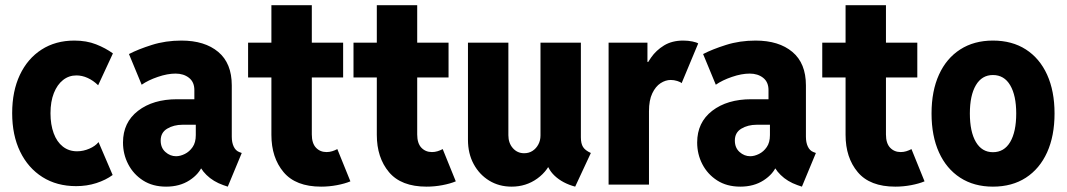

<svg xmlns="http://www.w3.org/2000/svg" viewBox="-20 -696 4022 724"><path d="M267.1 5.9Q194.3 5.9 140.1 -28.3Q85.9 -62.5 55.9 -124.3Q25.9 -186 25.9 -269.5Q25.9 -352.1 54.9 -413.6Q84 -475.1 136.7 -509Q189.5 -543 260.3 -543Q306.2 -543 342.3 -528.8Q378.4 -514.6 405.8 -494.6L350.1 -374.5Q331.5 -392.6 310.5 -402.1Q289.6 -411.6 268.1 -411.6Q239.7 -411.6 217.8 -394.3Q195.8 -377 183.1 -345Q170.4 -313 170.4 -269Q170.4 -226.1 182.4 -193.6Q194.3 -161.1 217 -143.3Q239.7 -125.5 270.5 -125.5Q293.9 -125.5 316.7 -135.3Q339.4 -145 351.6 -160.2L404.8 -36.1Q378.9 -17.1 343.3 -5.6Q307.6 5.9 267.1 5.9Z M606.4 7.8Q555.7 7.8 519.3 -15.6Q482.9 -39.1 463.4 -76.9Q443.8 -114.7 443.8 -158.7Q443.8 -234.4 500.5 -278.1Q557.1 -321.8 647.9 -321.8H733.9V-225.6H668.5Q635.3 -225.6 610.6 -210.9Q585.9 -196.3 585.9 -166Q585.9 -138.7 603.8 -122.8Q621.6 -106.9 644 -106.9Q659.7 -106.9 677 -115.5Q694.3 -124 706.3 -141.4Q718.3 -158.7 718.3 -186.5V-253.4L712.9 -274.9V-356.4Q712.9 -386.7 692.6 -402.6Q672.4 -418.5 642.1 -418.5Q611.3 -418.5 575 -406Q538.6 -393.6 514.2 -376.5L466.3 -492.2Q501 -510.3 552.7 -526.6Q604.5 -543 664.1 -543Q752 -543 803 -500.2Q854 -457.5 854 -374V-180.7Q854 -158.7 861.1 -143.6Q868.2 -128.4 881.3 -123L891.6 -119.1L838.9 7.8L821.8 2Q784.2 -11.2 758.5 -36.4Q732.9 -61.5 728 -87.4L764.2 -60.5H698.2L744.1 -73.7Q731.4 -40 694.6 -16.1Q657.7 7.8 606.4 7.8Z M1190.9 7.8Q1095.2 7.8 1049.3 -46.9Q1003.4 -101.6 1003.4 -187.5V-676.3H1155.8V-189Q1155.8 -155.8 1171.4 -139.2Q1187 -122.6 1211.4 -122.6Q1222.2 -122.6 1232.4 -125.7Q1242.7 -128.9 1252 -133.8L1301.3 -12.2Q1280.3 -3.4 1250.7 2.2Q1221.2 7.8 1190.9 7.8ZM915.5 -403.8V-535.2H1273.9V-403.8Z M1588.4 7.8Q1492.7 7.8 1446.8 -46.9Q1400.9 -101.6 1400.9 -187.5V-676.3H1553.2V-189Q1553.2 -155.8 1568.8 -139.2Q1584.5 -122.6 1608.9 -122.6Q1619.6 -122.6 1629.9 -125.7Q1640.1 -128.9 1649.4 -133.8L1698.7 -12.2Q1677.7 -3.4 1648.2 2.2Q1618.7 7.8 1588.4 7.8ZM1313 -403.8V-535.2H1671.4V-403.8Z M1909.2 7.8Q1861.8 7.8 1824.7 -14.9Q1787.6 -37.6 1766.1 -77.4Q1744.6 -117.2 1744.6 -168.9V-535.2H1897V-186Q1897 -156.7 1913.8 -137.5Q1930.7 -118.2 1956.5 -118.2Q1974.6 -118.2 1988.3 -127.2Q2002 -136.2 2010 -151.4Q2018.1 -166.5 2018.1 -185.1V-535.2H2170.4V-178.2Q2170.4 -154.8 2178.5 -141.8Q2186.5 -128.9 2208 -119.1L2148.9 7.8Q2101.6 -4.9 2071.5 -33.2Q2041.5 -61.5 2040 -97.7L2069.3 -64.9H2015.1L2064.5 -103.5Q2048.8 -53.7 2006.3 -22.9Q1963.9 7.8 1909.2 7.8Z M2274.9 0V-535.2H2421.4V-462.4H2436.5L2407.2 -425.3Q2416 -451.7 2435.1 -479Q2454.1 -506.3 2484.1 -524.7Q2514.2 -543 2556.2 -543Q2574.7 -543 2591.1 -539.6Q2607.4 -536.1 2612.8 -532.2L2550.3 -382.3Q2546.4 -386.7 2533.9 -390.6Q2521.5 -394.5 2509.3 -394.5Q2489.7 -394.5 2470.9 -382.3Q2452.1 -370.1 2439.7 -344.2Q2427.2 -318.4 2427.2 -276.4V0Z M2771.5 7.8Q2720.7 7.8 2684.3 -15.6Q2647.9 -39.1 2628.4 -76.9Q2608.9 -114.7 2608.9 -158.7Q2608.9 -234.4 2665.5 -278.1Q2722.2 -321.8 2813 -321.8H2898.9V-225.6H2833.5Q2800.3 -225.6 2775.6 -210.9Q2751 -196.3 2751 -166Q2751 -138.7 2768.8 -122.8Q2786.6 -106.9 2809.1 -106.9Q2824.7 -106.9 2842 -115.5Q2859.4 -124 2871.3 -141.4Q2883.3 -158.7 2883.3 -186.5V-253.4L2877.9 -274.9V-356.4Q2877.9 -386.7 2857.7 -402.6Q2837.4 -418.5 2807.1 -418.5Q2776.4 -418.5 2740 -406Q2703.6 -393.6 2679.2 -376.5L2631.3 -492.2Q2666 -510.3 2717.8 -526.6Q2769.5 -543 2829.1 -543Q2917 -543 2968 -500.2Q3019 -457.5 3019 -374V-180.7Q3019 -158.7 3026.1 -143.6Q3033.2 -128.4 3046.4 -123L3056.6 -119.1L3003.9 7.8L2986.8 2Q2949.2 -11.2 2923.6 -36.4Q2897.9 -61.5 2893.1 -87.4L2929.2 -60.5H2863.3L2909.2 -73.7Q2896.5 -40 2859.6 -16.1Q2822.8 7.8 2771.5 7.8Z M3356 7.8Q3260.3 7.8 3214.4 -46.9Q3168.5 -101.6 3168.5 -187.5V-676.3H3320.8V-189Q3320.8 -155.8 3336.4 -139.2Q3352.1 -122.6 3376.5 -122.6Q3387.2 -122.6 3397.5 -125.7Q3407.7 -128.9 3417 -133.8L3466.3 -12.2Q3445.3 -3.4 3415.8 2.2Q3386.2 7.8 3356 7.8ZM3080.6 -403.8V-535.2H3439V-403.8Z M3724.1 7.8Q3652.8 7.8 3600.8 -25.9Q3548.8 -59.6 3520.8 -121.3Q3492.7 -183.1 3492.7 -268.1Q3492.7 -353 3520.8 -414.6Q3548.8 -476.1 3600.8 -509.5Q3652.8 -543 3724.1 -543Q3796.4 -543 3848.4 -509.5Q3900.4 -476.1 3928.5 -414.3Q3956.5 -352.5 3956.5 -268.1Q3956.5 -183.6 3928.5 -121.6Q3900.4 -59.6 3848.4 -25.9Q3796.4 7.8 3724.1 7.8ZM3724.1 -122.1Q3766.6 -122.1 3789.3 -160.6Q3812 -199.2 3812 -268.1Q3812 -335.9 3789.3 -374.5Q3766.6 -413.1 3724.1 -413.1Q3682.6 -413.1 3659.9 -374.8Q3637.2 -336.4 3637.2 -268.1Q3637.2 -199.2 3659.9 -160.6Q3682.6 -122.1 3724.1 -122.1Z"/></svg>

Font: Reddit Sans Condensed ExtraBold
Style: Regular
Weight: 800
Designer: Stephen Hutchings
Foundry: Reddit
Version: Version 1.014